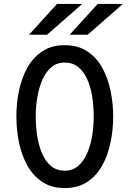

<svg xmlns="http://www.w3.org/2000/svg" viewBox="-20 -941 656 973"><path d="M308 12Q241.5 12 194.8 -18.8Q148 -49.5 119 -101.5Q90 -153.5 76.5 -218Q63 -282.5 63 -350Q63 -418 76.5 -482.5Q90 -547 119 -598.8Q148 -650.5 194.8 -681.2Q241.5 -712 308 -712Q375 -712 421.8 -681.2Q468.5 -650.5 497.5 -598.8Q526.5 -547 540 -482.5Q553.5 -418 553.5 -350Q553.5 -282.5 540 -218Q526.5 -153.5 497.5 -101.5Q468.5 -49.5 421.8 -18.8Q375 12 308 12ZM308 -76Q348 -76 376 -100Q404 -124 421.5 -163.8Q439 -203.5 447 -252Q455 -300.5 455 -350Q455 -403.5 447 -452.8Q439 -502 421.5 -540.5Q404 -579 376 -601.5Q348 -624 308 -624Q268 -624 240 -600.2Q212 -576.5 194.8 -536.8Q177.5 -497 169.2 -448.5Q161 -400 161 -350Q161 -297 169.2 -247.8Q177.5 -198.5 194.8 -159.8Q212 -121 240 -98.5Q268 -76 308 -76ZM333 -765 475 -921H602.5L424.5 -765ZM127 -765 269 -921H396.5L218.5 -765Z"/></svg>

Font: Overpass Mono Medium
Style: Regular
Weight: 500
Monospace: yes
Designer: Delve Withrington, Dave Bailey
Foundry: Delve Fonts LLC
Version: Version 4.000